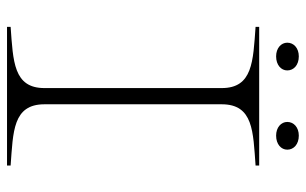

<svg xmlns="http://www.w3.org/2000/svg" viewBox="-178 -672 850 533"><g transform="rotate(90 246.5 -405.0)"><path d="M54 -10V0H439V-10C345 -17 269 -16 269 -104V-596C269 -684 345 -683 439 -690V-700H54V-690C150 -683 224 -682 224 -596V-104C224 -18 150 -17 54 -10ZM136 -747C160 -747 175 -761 175 -778C175 -796 160 -810 136 -810C113 -810 98 -796 98 -778C98 -761 113 -747 136 -747ZM356 -747C380 -747 395 -761 395 -778C395 -796 380 -810 356 -810C333 -810 318 -796 318 -778C318 -761 333 -747 356 -747Z"/></g></svg>

Font: Sprat Extended Thin
Style: Regular
Weight: 100
Width: 9
Designer: Ethan Nakache
Foundry: Collletttivo
Version: Version 2.000;Glyphs 3.2 (3217)